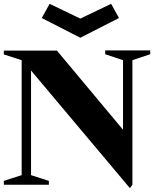

<svg xmlns="http://www.w3.org/2000/svg" viewBox="-20 -964 804 1002"><path d="M658 18 142 -596V-50L235 -20V0H0V-20L93 -50V-650L0 -680V-700H277L622 -287V-650L529 -681V-701H764V-681L671 -650V0ZM399 -767 198 -870 239 -944 399 -867 560 -944 601 -870Z"/></svg>

Font: Wittgenstein Extrabold
Style: Regular
Weight: 800
Designer: Jörg Drees
Foundry: Jörg Drees
Version: Version 1.303; ttfautohint (v1.8.4.7-5d5b)